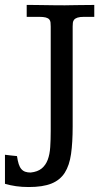

<svg xmlns="http://www.w3.org/2000/svg" viewBox="-30 -650 422 781"><path d="M96.7 -629.9Q109.9 -629.9 123.3 -629.6Q136.7 -629.4 152.8 -629.2Q168.9 -628.9 188.5 -628.7Q208 -628.4 233.9 -628.4Q235.8 -628.4 249.8 -628.7Q263.7 -628.9 282.2 -629.2Q300.8 -629.4 320.6 -629.6Q340.3 -629.9 353.5 -629.9V-581.5H312.5Q294.9 -581.5 285.4 -578.4Q275.9 -575.2 271.5 -569.8Q267.1 -564.5 266.4 -557.4Q265.6 -550.3 265.6 -542.5V-135.7Q265.6 -70.3 259 -23.7Q252.4 22.9 233.4 52.7Q214.4 82.5 179.2 96.7Q144 110.8 86.9 110.8Q59.1 110.8 35.4 107.4Q11.7 104 -9.8 97.7V-20.5Q-9.3 -20.5 -1.7 -19.5Q5.9 -18.6 14.6 -17.6Q23.4 -16.6 31 -15.9Q38.6 -15.1 39.1 -15.1Q42 4.4 46.1 17.3Q50.3 30.3 56.9 37.8Q63.5 45.4 72.8 48.6Q82 51.8 94.7 51.8Q123 48.8 139.4 35.4Q155.8 22 164.1 0Q172.4 -22 174.3 -51.8Q176.3 -81.5 176.3 -117.2V-542Q176.3 -551.3 175.5 -558.6Q174.8 -565.9 170.4 -571Q166 -576.2 156.2 -578.9Q146.5 -581.5 128.4 -581.5H78.6V-629.9Z"/></svg>

Font: Kameron
Style: Regular
Weight: 400
Version: Version 1.000